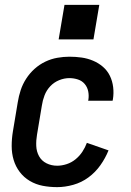

<svg xmlns="http://www.w3.org/2000/svg" viewBox="-20 -761 540 789"><path d="M215 8Q184 8 155.5 2.5Q127 -3 102.5 -17.5Q78 -32 61 -54.5Q44 -77 36 -104Q28 -131 28 -161Q28 -191 33 -221L53 -341Q57 -366 65 -390.5Q73 -415 87.5 -437.5Q102 -460 122 -478Q142 -496 166 -507.5Q190 -519 215.5 -523.5Q241 -528 265 -528Q291 -528 315.5 -524.5Q340 -521 362.5 -511.5Q385 -502 403 -486.5Q421 -471 431.5 -449.5Q442 -428 445 -403Q448 -378 444 -353Q443 -351 443 -349.5Q443 -348 443 -347H342Q342 -348 342.5 -348.5Q343 -349 343 -350Q346 -368 342.5 -385.5Q339 -403 328 -416Q317 -429 300 -434.5Q283 -440 265 -440Q244 -440 223 -431.5Q202 -423 186.5 -406.5Q171 -390 163 -369Q155 -348 152 -327L132 -207Q128 -184 129 -161Q130 -138 140.5 -119Q151 -100 171 -90Q191 -80 215 -80Q234 -80 254 -86.5Q274 -93 290.5 -106.5Q307 -120 318.5 -137.5Q330 -155 337 -174L426 -143Q413 -111 392.5 -82Q372 -53 343.5 -32Q315 -11 281 -1.5Q247 8 215 8ZM221 -599 245 -741H388L364 -599Z"/></svg>

Font: Iosevka SS04 Semibold
Style: Italic
Weight: 600
Italic angle: -9°
Monospace: yes
Designer: Belleve Invis
Foundry: Belleve Invis
Version: Version 19.0.0; ttfautohint (v1.8.4)